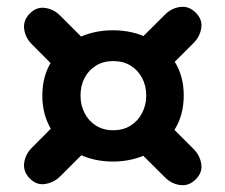

<svg xmlns="http://www.w3.org/2000/svg" viewBox="-20 -607 655 558"><path d="M73 -178Q53.5 -159 50.2 -133.2Q47 -107.5 67 -88Q86 -68.5 111 -72.2Q136 -76 155 -94.5L240.5 -180L157.5 -263ZM67 -568Q47 -548.5 50.2 -522.8Q53.5 -497 73 -478L157.5 -393L240.5 -476L155 -561.5Q136 -580.5 111 -584Q86 -587.5 67 -568ZM549 -570Q529.5 -590 503.8 -586.8Q478 -583.5 459 -564L374 -479.5L457 -396.5L542.5 -482Q561.5 -501 565 -526Q568.5 -551 549 -570ZM549 -86Q568.5 -105 565 -130Q561.5 -155 542.5 -174L457 -259.5L374 -176.5L459 -92Q478 -72.5 503.8 -69.2Q529.5 -66 549 -86ZM308 -137.5Q365 -137.5 411.8 -161.2Q458.5 -185 486.2 -228.2Q514 -271.5 514 -329.5Q514 -387.5 486.2 -430Q458.5 -472.5 411.8 -495.8Q365 -519 308 -519Q251.5 -519 205 -495.8Q158.5 -472.5 130.8 -430Q103 -387.5 103 -329.5Q103 -271.5 130.5 -228.2Q158 -185 204.8 -161.2Q251.5 -137.5 308 -137.5ZM309 -228.5Q280 -228.5 258.5 -242.2Q237 -256 225.5 -279Q214 -302 214 -329.5Q214 -357.5 225.5 -380Q237 -402.5 258.5 -416Q280 -429.5 309 -429.5Q338.5 -429.5 360 -416Q381.5 -402.5 393.2 -380Q405 -357.5 405 -329.5Q405 -302 393.2 -279Q381.5 -256 360 -242.2Q338.5 -228.5 309 -228.5Z"/></svg>

Font: Fraunces SuperSoft
Style: Regular
Weight: 900
Version: Version 1.000;[b76b70a41]